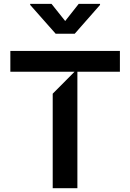

<svg xmlns="http://www.w3.org/2000/svg" viewBox="-20 -997 689 1017"><path d="M34.8 -617.2V-727.3H615.1V-617.2H389.9V0H259.2V-500.7L375 -617.2ZM252.8 -976.6 325.3 -885.7 397 -976.6H509.9V-970.9L375.7 -818.2H274.9L139.9 -970.9V-976.6Z"/></svg>

Font: Riot Sans
Style: Regular
Weight: 400
Designer: Rasmus Andersson
Foundry: rsms
Version: Version 3.005